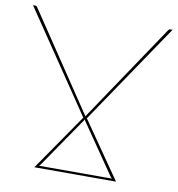

<svg xmlns="http://www.w3.org/2000/svg" viewBox="-81 -772 781 844"><g transform="rotate(10 309.5 -350.0)"><path d="M302 -252 -1.5 -700.5H9.5Q13.5 -700.5 15.8 -698Q18 -695.5 19 -693.5L310.5 -259Q311.5 -260.5 312 -262Q312.5 -263.5 313.5 -265L601.5 -693.5Q603 -696 605.2 -698.2Q607.5 -700.5 610.5 -700.5H621.5L318 -252L492.5 0H128ZM309 -245Q308.5 -243.5 307.8 -242.2Q307 -241 306 -239L153.5 -16.5Q150 -12 146.5 -10H473Q467.5 -13.5 465 -18Z"/></g></svg>

Font: Lato Hairline
Style: Regular
Weight: 100
Designer: Lukasz Dziedzic
Foundry: tyPoland Lukasz Dziedzic
Version: Version 2.007; 2014-02-27